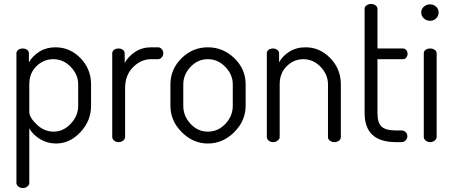

<svg xmlns="http://www.w3.org/2000/svg" viewBox="-20 -718 2289 970"><path d="M63 207C63 213 66.2 218.7 72.5 224C78.8 229.3 86.3 232 95 232C104.3 232 112.2 229.3 118.5 224C124.8 218.7 128 213 128 207V-70C139.3 -48.7 157.3 -30.5 182 -15.5C206.7 -0.5 233.7 7 263 7C309.7 7 350.8 -12.2 386.5 -50.5C422.2 -88.8 440 -133 440 -183V-292C440 -343.3 422.3 -387.3 387 -424C351.7 -460.7 309.3 -479 260 -479C229.3 -479 202.3 -471.7 179 -457C155.7 -442.3 138 -424.3 126 -403V-449C126 -455.7 123 -461.3 117 -466C111 -470.7 103.7 -473 95 -473C85.7 -473 78 -470.7 72 -466C66 -461.3 63 -455.7 63 -449ZM128 -152V-292C128 -330 140.2 -360.7 164.5 -384C188.8 -407.3 217 -419 249 -419C283 -419 312.5 -406 337.5 -380C362.5 -354 375 -324.7 375 -292V-183C375 -149.7 362.5 -119.7 337.5 -93C312.5 -66.3 283.7 -53 251 -53C219 -53 190.5 -65 165.5 -89C140.5 -113 128 -134 128 -152Z M547 -26C547 -19.3 550.2 -13.3 556.5 -8C562.8 -2.7 570.3 0 579 0C588.3 0 596.2 -2.7 602.5 -8C608.8 -13.3 612 -19.3 612 -26V-273C612 -316.3 625.3 -351.5 652 -378.5C678.7 -405.5 709.3 -419 744 -419H779C785.7 -419 791.7 -422 797 -428C802.3 -434 805 -441 805 -449C805 -457 802.3 -464 797 -470C791.7 -476 785.7 -479 779 -479H744C713.3 -479 686.3 -471.3 663 -456C639.7 -440.7 622 -422 610 -400V-449C610 -455.7 607 -461.3 601 -466C595 -470.7 587.7 -473 579 -473C569.7 -473 562 -470.7 556 -466C550 -461.3 547 -455.7 547 -449Z M841 -183C841 -133 860 -88.8 898 -50.5C936 -12.2 980 7 1030 7C1080.7 7 1125.2 -12.2 1163.5 -50.5C1201.8 -88.8 1221 -133 1221 -183V-292C1221 -343.3 1202 -387.3 1164 -424C1126 -460.7 1081.3 -479 1030 -479C978.7 -479 934.3 -460.5 897 -423.5C859.7 -386.5 841 -342.7 841 -292ZM906 -183V-292C906 -324.7 918.2 -354 942.5 -380C966.8 -406 996 -419 1030 -419C1064 -419 1093.5 -406 1118.5 -380C1143.5 -354 1156 -324.7 1156 -292V-183C1156 -149 1143.7 -118.8 1119 -92.5C1094.3 -66.2 1064.7 -53 1030 -53C996 -53 966.8 -66.2 942.5 -92.5C918.2 -118.8 906 -149 906 -183Z M1328 -26C1328 -19.3 1331 -13.3 1337 -8C1343 -2.7 1350.7 0 1360 0C1368.7 0 1376.3 -2.7 1383 -8C1389.7 -13.3 1393 -19.3 1393 -26V-292C1393 -330 1405 -360.7 1429 -384C1453 -407.3 1480.7 -419 1512 -419C1546 -419 1575.3 -406 1600 -380C1624.7 -354 1637 -324.7 1637 -292V-26C1637 -18 1640.3 -11.7 1647 -7C1653.7 -2.3 1661 0 1669 0C1677.7 0 1685.3 -2.3 1692 -7C1698.7 -11.7 1702 -18 1702 -26V-292C1702 -343.3 1684.3 -387.3 1649 -424C1613.7 -460.7 1572 -479 1524 -479C1492.7 -479 1465.3 -471.7 1442 -457C1418.7 -442.3 1401.3 -424.3 1390 -403V-449C1390 -455.7 1387 -461.3 1381 -466C1375 -470.7 1368 -473 1360 -473C1350.7 -473 1343 -470.8 1337 -466.5C1331 -462.2 1328 -456.3 1328 -449Z M1822 -147C1822 -49 1874.7 0 1980 0H2008C2016.7 0 2023.8 -3 2029.5 -9C2035.2 -15 2038 -22 2038 -30C2038 -38 2035.2 -44.8 2029.5 -50.5C2023.8 -56.2 2016.7 -59 2008 -59H1980C1945.3 -59 1921.2 -65.5 1907.5 -78.5C1893.8 -91.5 1887 -114.3 1887 -147V-419H2016C2022.7 -419 2028.2 -421.7 2032.5 -427C2036.8 -432.3 2039 -438.7 2039 -446C2039 -453.3 2036.8 -459.7 2032.5 -465C2028.2 -470.3 2022.7 -473 2016 -473H1887V-674C1887 -680.7 1883.7 -686.3 1877 -691C1870.3 -695.7 1862.7 -698 1854 -698C1846 -698 1838.7 -695.7 1832 -691C1825.3 -686.3 1822 -680.7 1822 -674Z M2108 -655C2108 -643.7 2112.3 -633.8 2121 -625.5C2129.7 -617.2 2140.3 -613 2153 -613C2165 -613 2175.2 -617.2 2183.5 -625.5C2191.8 -633.8 2196 -643.7 2196 -655C2196 -666.3 2191.8 -676 2183.5 -684C2175.2 -692 2165 -696 2153 -696C2140.3 -696 2129.7 -692 2121 -684C2112.3 -676 2108 -666.3 2108 -655ZM2121 -26C2121 -19.3 2124.2 -13.3 2130.5 -8C2136.8 -2.7 2144.3 0 2153 0C2161.7 0 2169.3 -2.7 2176 -8C2182.7 -13.3 2186 -19.3 2186 -26V-449C2186 -455.7 2182.8 -461.3 2176.5 -466C2170.2 -470.7 2162.3 -473 2153 -473C2143.7 -473 2136 -470.7 2130 -466C2124 -461.3 2121 -455.7 2121 -449Z"/></svg>

Font: Terminal Dosis
Style: Book
Weight: 400
Designer: EdgarTolentino, PabloImpallari, IginoMarini
Foundry: EdgarTolentino, PabloImpallari, IginoMarini
Version: Version 1.006